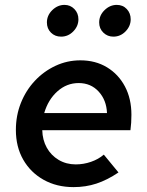

<svg xmlns="http://www.w3.org/2000/svg" viewBox="-20 -756 602 786"><path d="M281 10Q212 10 158.5 -20Q105 -50 75 -102.5Q45 -155 45 -224Q45 -283 65.5 -334.5Q86 -386 122.5 -425Q159 -464 207 -486.5Q255 -509 309 -509Q371 -509 418 -480.5Q465 -452 491.5 -402Q518 -352 518 -286Q518 -269 517 -253.5Q516 -238 514 -223H153Q154 -183 171.5 -151.5Q189 -120 220 -101.5Q251 -83 290 -83Q322 -83 352.5 -93.5Q383 -104 405 -123L465 -50Q419 -19 375 -4.5Q331 10 281 10ZM161 -293H418Q416 -346 384 -381Q352 -416 302 -416Q253 -416 215 -382Q177 -348 161 -293ZM230 -606Q205 -606 188.5 -622.5Q172 -639 172 -664Q172 -693 194 -714.5Q216 -736 244 -736Q268 -736 284.5 -719Q301 -702 301 -677Q301 -649 280 -627.5Q259 -606 230 -606ZM444 -606Q420 -606 403 -622.5Q386 -639 386 -664Q386 -693 408 -714.5Q430 -736 458 -736Q483 -736 499 -719Q515 -702 515 -677Q515 -649 494 -627.5Q473 -606 444 -606Z"/></svg>

Font: Red Hat Text Medium
Style: Italic
Weight: 500
Italic angle: -12°
Designer: Pentagram, MCKL
Foundry: Pentagram, MCKL
Version: Version 1.023; ttfautohint (v1.8.3)